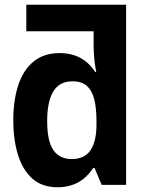

<svg xmlns="http://www.w3.org/2000/svg" viewBox="-20 -780 603 810"><path d="M223 10Q157 10 116 -27Q75 -64 55.5 -128Q36 -192 36 -272Q36 -355 56.5 -419Q77 -483 120.5 -519.5Q164 -556 232 -556Q330 -556 382 -476H386Q375 -532 375 -589V-648H91V-760H375H512V0H409L379 -71H373Q320 10 223 10ZM283 -109Q337 -109 362 -146.5Q387 -184 387 -254V-271Q387 -320 378.5 -357.5Q370 -395 348 -416Q326 -437 286 -437Q231 -437 205 -394.5Q179 -352 179 -269Q179 -185 205 -147Q231 -109 283 -109Z"/></svg>

Font: Noto Sans Mono SemiCondensed
Style: Bold
Weight: 700
Width: 4
Designer: Monotype Design Team
Foundry: Monotype Imaging Inc.
Version: Version 2.014